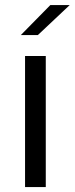

<svg xmlns="http://www.w3.org/2000/svg" viewBox="-20 -758 302 778"><path d="M81.5 0V-531H165.5V0ZM64.5 -616 184 -737.5H262.5L133.5 -616Z"/></svg>

Font: Epilogue
Style: Regular
Weight: 400
Designer: Tyler Finck
Foundry: Etcetera Type Co
Version: Version 2.112